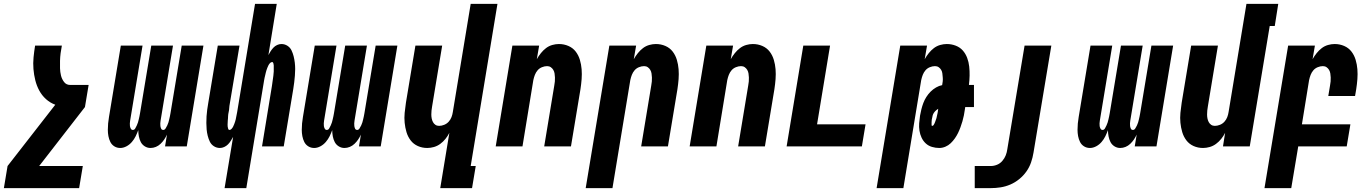

<svg xmlns="http://www.w3.org/2000/svg" viewBox="-56 -755 7076 990"><path d="M352 215H-36L-17 101L229 -215Q202 -225 181 -244Q160 -263 146.5 -288Q133 -313 126 -341Q119 -369 116.5 -399Q114 -429 117 -459.5Q120 -490 125 -520H263Q259 -500 256.5 -480.5Q254 -461 253.5 -441.5Q253 -422 253.5 -403Q254 -384 258.5 -365.5Q263 -347 274.5 -332Q286 -317 306 -317H401L382 -203L146 101H371Z M564 8Q547 8 533.5 -0.5Q520 -9 513 -23Q506 -37 503 -53Q500 -69 500 -85.5Q500 -102 501.5 -118.5Q503 -135 506 -152L567 -520H679L615 -133Q614 -126 613.5 -119Q613 -112 614 -105Q615 -98 618.5 -91.5Q622 -85 629 -85Q637 -85 641.5 -93Q646 -101 649.5 -108.5Q653 -116 655.5 -124Q658 -132 659.5 -139.5Q661 -147 663 -155Q665 -163 666 -171L724 -520H836L772 -133Q771 -126 770.5 -119Q770 -112 771 -105Q772 -98 775 -91.5Q778 -85 786 -85Q793 -85 798 -93Q803 -101 806.5 -108.5Q810 -116 812.5 -124Q815 -132 816.5 -139.5Q818 -147 820 -155Q822 -163 823 -171L881 -520H993L907 0H795L805 -61Q799 -48 791 -36Q783 -24 772 -13.5Q761 -3 747.5 2.5Q734 8 720 8Q704 8 690.5 -0.5Q677 -9 670 -22.5Q663 -36 660 -52Q657 -68 657 -84Q651 -68 643.5 -52.5Q636 -37 624 -23Q612 -9 596 -0.5Q580 8 564 8Z M1102 215 1146 -49Q1140 -39 1134 -29Q1128 -19 1119.5 -10.5Q1111 -2 1100 3Q1089 8 1078 8Q1061 8 1047 -1Q1033 -10 1026 -24.5Q1019 -39 1015 -55Q1011 -71 1009.5 -87.5Q1008 -104 1008 -121Q1008 -138 1009 -155.5Q1010 -173 1012.5 -190Q1015 -207 1018 -225L1067 -520H1179L1127 -209Q1126 -204 1126 -198.5Q1126 -193 1125 -187.5Q1124 -182 1123 -177Q1122 -172 1121 -166.5Q1120 -161 1120 -155.5Q1120 -150 1119.5 -144.5Q1119 -139 1118.5 -133.5Q1118 -128 1118 -123Q1118 -118 1117.5 -112.5Q1117 -107 1118 -102Q1119 -97 1120.5 -91Q1122 -85 1127 -85Q1133 -85 1138 -90.5Q1143 -96 1146 -102Q1149 -108 1151.5 -114.5Q1154 -121 1156 -127Q1158 -133 1159.5 -139.5Q1161 -146 1162 -152.5Q1163 -159 1164.5 -165Q1166 -171 1167 -178L1259 -735H1371L1328 -471Q1333 -481 1339.5 -491Q1346 -501 1354 -509.5Q1362 -518 1373 -523Q1384 -528 1395 -528Q1412 -528 1426 -519Q1440 -510 1447 -495.5Q1454 -481 1458 -465Q1462 -449 1464 -432.5Q1466 -416 1466 -399Q1466 -382 1464.5 -364.5Q1463 -347 1461 -330Q1459 -313 1456 -295L1407 0H1295L1346 -311Q1347 -316 1347.5 -321.5Q1348 -327 1349 -332.5Q1350 -338 1350.5 -343Q1351 -348 1352 -353.5Q1353 -359 1353.5 -364.5Q1354 -370 1354.5 -375.5Q1355 -381 1355.5 -386.5Q1356 -392 1355.5 -397Q1355 -402 1355.5 -407.5Q1356 -413 1355.5 -418Q1355 -423 1353.5 -429Q1352 -435 1347 -435Q1341 -435 1336 -429.5Q1331 -424 1328 -418Q1325 -412 1322.5 -405.5Q1320 -399 1318 -393Q1316 -387 1314.5 -380.5Q1313 -374 1311.5 -367.5Q1310 -361 1308.5 -355Q1307 -349 1306 -342L1214 215Z M1564 8Q1547 8 1533.5 -0.5Q1520 -9 1513 -23Q1506 -37 1503 -53Q1500 -69 1500 -85.5Q1500 -102 1501.5 -118.5Q1503 -135 1506 -152L1567 -520H1679L1615 -133Q1614 -126 1613.5 -119Q1613 -112 1614 -105Q1615 -98 1618.5 -91.5Q1622 -85 1629 -85Q1637 -85 1641.5 -93Q1646 -101 1649.5 -108.5Q1653 -116 1655.5 -124Q1658 -132 1659.5 -139.5Q1661 -147 1663 -155Q1665 -163 1666 -171L1724 -520H1836L1772 -133Q1771 -126 1770.5 -119Q1770 -112 1771 -105Q1772 -98 1775 -91.5Q1778 -85 1786 -85Q1793 -85 1798 -93Q1803 -101 1806.5 -108.5Q1810 -116 1812.5 -124Q1815 -132 1816.5 -139.5Q1818 -147 1820 -155Q1822 -163 1823 -171L1881 -520H1993L1907 0H1795L1805 -61Q1799 -48 1791 -36Q1783 -24 1772 -13.5Q1761 -3 1747.5 2.5Q1734 8 1720 8Q1704 8 1690.5 -0.5Q1677 -9 1670 -22.5Q1663 -36 1660 -52Q1657 -68 1657 -84Q1651 -68 1643.5 -52.5Q1636 -37 1624 -23Q1612 -9 1596 -0.5Q1580 8 1564 8Z M2214 215 2261 -70Q2253 -54 2241 -39Q2229 -24 2214 -13Q2199 -2 2181.5 3Q2164 8 2147 8Q2121 8 2098.5 -2Q2076 -12 2061.5 -31Q2047 -50 2040 -73.5Q2033 -97 2030.5 -122Q2028 -147 2030.5 -173Q2033 -199 2037 -225L2086 -520H2224L2172 -206Q2170 -195 2169 -185Q2168 -175 2168 -164.5Q2168 -154 2170 -144Q2172 -134 2176.5 -125.5Q2181 -117 2189 -111.5Q2197 -106 2208 -106Q2221 -106 2234.5 -111.5Q2248 -117 2257.5 -127.5Q2267 -138 2272 -151Q2277 -164 2279 -178L2371 -735H2509L2371 101H2397L2378 215Z M2500 0 2586 -520H2724L2712 -450Q2721 -466 2733 -481Q2745 -496 2759.5 -507Q2774 -518 2791.5 -523Q2809 -528 2826 -528Q2852 -528 2875 -518Q2898 -508 2912.5 -489Q2927 -470 2934 -446.5Q2941 -423 2943 -398Q2945 -373 2943 -347Q2941 -321 2937 -295L2888 0H2750L2802 -314Q2804 -325 2805 -335Q2806 -345 2805.5 -355.5Q2805 -366 2803.5 -376Q2802 -386 2797 -394.5Q2792 -403 2784 -408.5Q2776 -414 2765 -414Q2752 -414 2738.5 -408.5Q2725 -403 2716 -392.5Q2707 -382 2702 -369Q2697 -356 2694 -342L2638 0Z M2964 215 3086 -520H3224L3212 -450Q3221 -466 3233 -481Q3245 -496 3259.5 -507Q3274 -518 3291.5 -523Q3309 -528 3326 -528Q3352 -528 3375 -518Q3398 -508 3412.5 -489Q3427 -470 3434 -446.5Q3441 -423 3443 -398Q3445 -373 3443 -347Q3441 -321 3437 -295L3388 0H3250L3302 -314Q3304 -325 3305 -335Q3306 -345 3305.5 -355.5Q3305 -366 3303.5 -376Q3302 -386 3297 -394.5Q3292 -403 3284 -408.5Q3276 -414 3265 -414Q3252 -414 3238.5 -408.5Q3225 -403 3216 -392.5Q3207 -382 3202 -369Q3197 -356 3194 -342L3102 215Z M3500 0 3586 -520H3724L3712 -450Q3721 -466 3733 -481Q3745 -496 3759.5 -507Q3774 -518 3791.5 -523Q3809 -528 3826 -528Q3852 -528 3875 -518Q3898 -508 3912.5 -489Q3927 -470 3934 -446.5Q3941 -423 3943 -398Q3945 -373 3943 -347Q3941 -321 3937 -295L3888 0H3750L3802 -314Q3804 -325 3805 -335Q3806 -345 3805.5 -355.5Q3805 -366 3803.5 -376Q3802 -386 3797 -394.5Q3792 -403 3784 -408.5Q3776 -414 3765 -414Q3752 -414 3738.5 -408.5Q3725 -403 3716 -392.5Q3707 -382 3702 -369Q3697 -356 3694 -342L3638 0Z M4000 0 4086 -520H4224L4157 -114H4407L4388 0Z M4464 215 4586 -520H4724L4712 -450Q4721 -466 4733 -481Q4745 -496 4759.5 -507Q4774 -518 4791.5 -523Q4809 -528 4826 -528Q4850 -528 4872 -519.5Q4894 -511 4908.5 -494.5Q4923 -478 4931 -456.5Q4939 -435 4941.5 -412Q4944 -389 4943.5 -365Q4943 -341 4940 -317H4966V-203H4921L4919 -190Q4917 -175 4914 -160Q4911 -145 4906.5 -129.5Q4902 -114 4896.5 -99Q4891 -84 4884 -69.5Q4877 -55 4867.5 -41.5Q4858 -28 4846 -16.5Q4834 -5 4818.5 1.5Q4803 8 4787 8Q4768 8 4749.5 2.5Q4731 -3 4717.5 -15.5Q4704 -28 4696 -45Q4688 -62 4685 -81Q4682 -100 4683.5 -119.5Q4685 -139 4688 -159Q4691 -176 4695 -192Q4699 -208 4705 -224Q4711 -240 4720.5 -255Q4730 -270 4742.5 -282.5Q4755 -295 4770.5 -304Q4786 -313 4802 -316Q4804 -326 4805 -336Q4806 -346 4805 -356.5Q4804 -367 4803 -376.5Q4802 -386 4797 -394.5Q4792 -403 4784 -408.5Q4776 -414 4765 -414Q4752 -414 4738.5 -408.5Q4725 -403 4716 -392.5Q4707 -382 4702 -369Q4697 -356 4694 -342L4602 215ZM4751 -106Q4755 -106 4758 -110.5Q4761 -115 4763 -119.5Q4765 -124 4766.5 -128.5Q4768 -133 4769.5 -137Q4771 -141 4772.5 -145.5Q4774 -150 4774.5 -154.5Q4775 -159 4776.5 -163.5Q4778 -168 4778.5 -172.5Q4779 -177 4780 -181.5Q4781 -186 4781 -190L4782 -194Q4775 -190 4769.5 -185Q4764 -180 4759.5 -173.5Q4755 -167 4753 -159.5Q4751 -152 4750 -145Q4749 -142 4748.5 -138.5Q4748 -135 4748 -131.5Q4748 -128 4747.5 -124.5Q4747 -121 4747.5 -117.5Q4748 -114 4747.5 -110Q4747 -106 4751 -106Z M4970 215V101H5053Q5069 101 5085 94.5Q5101 88 5112.5 74.5Q5124 61 5130 45.5Q5136 30 5138 14L5227 -520H5365L5273 32Q5269 57 5260.5 82Q5252 107 5236.5 129Q5221 151 5199.5 168.5Q5178 186 5153.5 196.5Q5129 207 5103.5 211Q5078 215 5053 215Z M5564 8Q5547 8 5533.5 -0.5Q5520 -9 5513 -23Q5506 -37 5503 -53Q5500 -69 5500 -85.5Q5500 -102 5501.5 -118.5Q5503 -135 5506 -152L5567 -520H5679L5615 -133Q5614 -126 5613.5 -119Q5613 -112 5614 -105Q5615 -98 5618.5 -91.5Q5622 -85 5629 -85Q5637 -85 5641.5 -93Q5646 -101 5649.5 -108.5Q5653 -116 5655.5 -124Q5658 -132 5659.5 -139.5Q5661 -147 5663 -155Q5665 -163 5666 -171L5724 -520H5836L5772 -133Q5771 -126 5770.5 -119Q5770 -112 5771 -105Q5772 -98 5775 -91.5Q5778 -85 5786 -85Q5793 -85 5798 -93Q5803 -101 5806.5 -108.5Q5810 -116 5812.5 -124Q5815 -132 5816.5 -139.5Q5818 -147 5820 -155Q5822 -163 5823 -171L5881 -520H5993L5907 0H5795L5805 -61Q5799 -48 5791 -36Q5783 -24 5772 -13.5Q5761 -3 5747.5 2.5Q5734 8 5720 8Q5704 8 5690.5 -0.5Q5677 -9 5670 -22.5Q5663 -36 5660 -52Q5657 -68 5657 -84Q5651 -68 5643.5 -52.5Q5636 -37 5624 -23Q5612 -9 5596 -0.5Q5580 8 5564 8Z M6147 8Q6121 8 6098.5 -2Q6076 -12 6061.5 -31Q6047 -50 6040 -73.5Q6033 -97 6030.5 -122Q6028 -147 6030.5 -173Q6033 -199 6037 -225L6086 -520H6224L6172 -206Q6170 -195 6169 -185Q6168 -175 6168 -164.5Q6168 -154 6170 -144Q6172 -134 6176.5 -125.5Q6181 -117 6189 -111.5Q6197 -106 6208 -106Q6221 -106 6234.5 -111.5Q6248 -117 6257.5 -127.5Q6267 -138 6272 -151Q6277 -164 6279 -178L6371 -735H6535L6517 -621H6491L6388 0H6250L6261 -70Q6253 -54 6241 -39Q6229 -24 6214 -13Q6199 -2 6181.5 3Q6164 8 6147 8Z M6464 215 6586 -520H6724L6712 -450Q6721 -466 6733 -481Q6745 -496 6759.5 -507Q6774 -518 6791.5 -523Q6809 -528 6826 -528Q6852 -528 6875 -518Q6898 -508 6912.5 -489Q6927 -470 6934 -446.5Q6941 -423 6943 -398Q6945 -373 6943 -347Q6941 -321 6937 -295L6931 -260H6793L6802 -314Q6804 -325 6805 -335Q6806 -345 6805.5 -355.5Q6805 -366 6803.5 -376Q6802 -386 6797 -394.5Q6792 -403 6784 -408.5Q6776 -414 6765 -414Q6752 -414 6738.5 -408.5Q6725 -403 6716 -392.5Q6707 -382 6702 -369Q6697 -356 6694 -342L6657 -114H6907L6888 0H6638L6602 215Z"/></svg>

Font: Iosevka Term Curly Heavy
Style: Italic
Weight: 900
Italic angle: -9°
Designer: Belleve Invis
Foundry: Belleve Invis
Version: Version 32.3.0